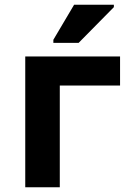

<svg xmlns="http://www.w3.org/2000/svg" viewBox="-20 -786 570 806"><path d="M204 -606H310L458 -756V-766H291L204 -619ZM86 0H231V-427H484V-549H86Z"/></svg>

Font: Noto Sans Mono Condensed ExtraBold
Style: Regular
Weight: 800
Width: 3
Designer: Monotype Design Team
Foundry: Monotype Imaging Inc.
Version: Version 2.014